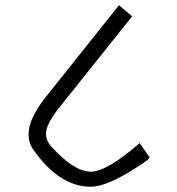

<svg xmlns="http://www.w3.org/2000/svg" viewBox="-20 -708 679 735"><path d="M553.2 -105Q546.9 -92.8 470.2 -46.9Q379.9 6.8 327.6 6.8Q207 6.8 107.4 -135.3Q89.4 -160.6 89.4 -193.8Q88.9 -253.4 155.8 -337.4L435.5 -688L485.8 -645.5L206.5 -295.9Q181.6 -264.2 168.7 -239.3Q155.8 -214.4 156.2 -194.8Q156.2 -169.9 174.8 -148.9Q262.7 -50.8 327.6 -50.8Q389.2 -50.8 514.6 -160.2Z"/></svg>

Font: SakalBharati
Style: Regular
Weight: 400
Designer: CDAC GIST
Foundry: CDAC
Version: 13.02